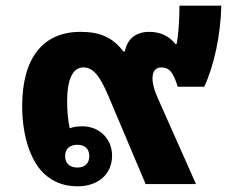

<svg xmlns="http://www.w3.org/2000/svg" viewBox="-20 -647 810 675"><path d="M252 8C326 8 374 -35 374 -100C374 -159 329 -203 270 -203C253 -203 238 -201 225 -196C220 -219 216 -253 216 -290C216 -369 236 -410 273 -410C306 -410 330 -383 360 -312L492 0H669L533 -306C506 -367 512 -410 547 -410C575 -410 589 -393 605 -342H698C733 -417 756 -526 758 -627H611C611 -577 607 -521 601 -493L597 -492C574 -521 543 -535 504 -535C458 -535 427 -510 419 -466H414C375 -516 332 -535 263 -535C131 -535 58 -443 58 -274C58 -181 81 -100 122 -50C155 -12 198 8 252 8ZM252 -58C225 -58 209 -73 209 -98C209 -124 225 -138 252 -138C278 -138 294 -124 294 -98C294 -73 278 -58 252 -58Z"/></svg>

Font: Noto Sans Thai Looped ExtraBold
Style: Regular
Weight: 800
Designer: Cadson Demak Team
Foundry: Cadson Demak Co., Ltd.
Version: Version 1.001